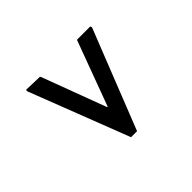

<svg xmlns="http://www.w3.org/2000/svg" viewBox="-55 -605 491 491"><g transform="rotate(45 191.0 -359.5)"><path d="M53 -244 54.5 -292.2 56 -293.8 231 -359.2V-361L56 -425.8L54.5 -427.2V-474.5L59 -476.2L328.5 -369.8V-348L57.5 -243.2Z"/></g></svg>

Font: Emberly Black
Style: Regular
Weight: 900
Designer: Rajesh Rajput
Foundry: Rajesh Rajput
Version: Version 1.000